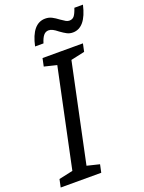

<svg xmlns="http://www.w3.org/2000/svg" viewBox="-204 -995 803 1072"><g transform="rotate(-20 197.0 -458.5)"><path d="M-26 -47 57 -65 180 -649 106 -667 116 -714H356L346 -667L264 -649L141 -65L215 -47L205 0H-36ZM205 -916Q226 -916 243.5 -907Q261 -898 282 -882Q299 -870 309 -864.5Q319 -859 329 -859Q347 -859 357.5 -871.5Q368 -884 379 -917H430Q401 -790 325 -790Q306 -790 290.5 -798Q275 -806 253 -822Q237 -835 224.5 -841.5Q212 -848 200 -848Q182 -848 170 -833.5Q158 -819 149 -789H99Q126 -916 205 -916Z"/></g></svg>

Font: Noto Sans UI Narrow
Style: Italic
Weight: 400
Width: 4
Italic angle: -12°
Designer: Monotype Design Team
Foundry: Monotype Imaging Inc.
Version: Version 1.001